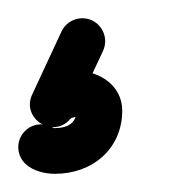

<svg xmlns="http://www.w3.org/2000/svg" viewBox="-38 -45 208 210"><path d="M62.6 -22.7C50.1 -28.5 35.2 -23.1 29.3 -10.6C18.6 12.4 7.9 35.4 -2.8 58.4C-8.9 71.5 -3.2 83.6 6.3 89.8C15.9 96 29.3 96.2 38.7 85.3C40.4 83.4 44.4 82.8 46.8 82.8C52.2 82.8 45.7 75.3 45.7 75.9C45.7 90.1 35.2 95.1 22.3 95.1C18.1 95.1 20.9 95.3 21.3 95.6C22.1 96.1 24.1 97.8 23.5 97.2C13.1 88.1 -2.7 89.1 -11.8 99.5C-20.9 109.9 -19.9 125.7 -9.5 134.8C-9.5 134.8 -9.5 134.8 -9.5 134.8C-0.9 142.3 11.1 145.1 22.3 145.1C62.9 145.1 95.7 117.9 95.7 75.9C95.7 49.1 71.6 32.8 46.8 32.8C29.7 32.8 12.2 39.6 0.9 52.7C-8.5 63.5 -1.1 76.8 10.1 84C21.3 91.3 36.4 92.6 42.5 79.6C53.2 56.6 63.9 33.6 74.7 10.6C80.5 -1.9 75.1 -16.8 62.6 -22.7Z"/></svg>

Font: FRB American Cursive Guidelines Arrows Semibold
Style: Italic
Weight: 600
Italic angle: -25°
Version: Version 2.0;Modular Font Editor K font №1